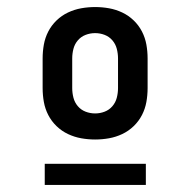

<svg xmlns="http://www.w3.org/2000/svg" viewBox="-20 -713 540 545"><path d="M250 -317Q230 -317 210.5 -320.5Q191 -324 173 -332.5Q155 -341 140.5 -355Q126 -369 117 -386.5Q108 -404 104.5 -423.5Q101 -443 101 -463V-547Q101 -567 104.5 -586.5Q108 -606 117 -623.5Q126 -641 140.5 -655Q155 -669 173 -677.5Q191 -686 210.5 -689.5Q230 -693 250 -693Q270 -693 289.5 -689.5Q309 -686 327 -677.5Q345 -669 359.5 -655Q374 -641 383 -623.5Q392 -606 395.5 -586.5Q399 -567 399 -547V-463Q399 -443 395.5 -423.5Q392 -404 383 -386.5Q374 -369 359.5 -355Q345 -341 327 -332.5Q309 -324 289.5 -320.5Q270 -317 250 -317ZM250 -391Q264 -391 277 -396Q290 -401 299 -411.5Q308 -422 311.5 -435.5Q315 -449 315 -463V-547Q315 -561 311.5 -574.5Q308 -588 299 -598.5Q290 -609 277 -614Q264 -619 250 -619Q236 -619 223 -614Q210 -609 201 -598.5Q192 -588 188.5 -574.5Q185 -561 185 -547V-463Q185 -449 188.5 -435.5Q192 -422 201 -411.5Q210 -401 223 -396Q236 -391 250 -391ZM394 -188H107V-248H394Z"/></svg>

Font: Iosevka Semibold
Style: Regular
Weight: 600
Monospace: yes
Designer: Belleve Invis
Foundry: Belleve Invis
Version: Version 33.2.3; ttfautohint (v1.8.4)